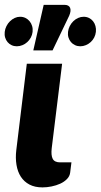

<svg xmlns="http://www.w3.org/2000/svg" viewBox="-42 -788 427 813"><path d="M71.5 -518H221L177 -160.5Q173.5 -130.5 181.2 -115.5Q189 -100.5 212.5 -100.5H260.5L255 -56.5Q253 -41.5 241.5 -29.8Q230 -18 213 -10.2Q196 -2.5 176.2 1.5Q156.5 5.5 138 5.5Q105.5 5.5 82.8 -6.5Q60 -18.5 46.2 -39.8Q32.5 -61 27.8 -90Q23 -119 27 -152.5ZM99 -574.5 143 -767.5H230.5Q249.5 -767.5 254.8 -755Q260 -742.5 251 -721.5L180.5 -574.5ZM364 -653Q362.5 -640 356.8 -629Q351 -618 342 -609.8Q333 -601.5 321.5 -596.8Q310 -592 298 -592Q286 -592 275.8 -596.8Q265.5 -601.5 258.5 -609.8Q251.5 -618 248 -629Q244.5 -640 246 -653Q247.5 -666 253.5 -677.8Q259.5 -689.5 268.5 -698.2Q277.5 -707 288.8 -712Q300 -717 312 -717Q324.5 -717 334.8 -712Q345 -707 352 -698.2Q359 -689.5 362.2 -677.8Q365.5 -666 364 -653ZM96 -653Q94.5 -640 88.5 -629Q82.5 -618 73.5 -609.8Q64.5 -601.5 53 -596.8Q41.5 -592 29 -592Q17 -592 7 -596.8Q-3 -601.5 -10 -609.8Q-17 -618 -20.2 -629Q-23.5 -640 -22 -653Q-20.5 -666 -14.5 -677.8Q-8.5 -689.5 0.5 -698.2Q9.5 -707 20.5 -712Q31.5 -717 43 -717Q55.5 -717 65.8 -712Q76 -707 83.2 -698.2Q90.5 -689.5 94 -677.8Q97.5 -666 96 -653Z"/></svg>

Font: Lato ExtraBold
Style: Italic
Weight: 800
Italic angle: -7°
Designer: Lukasz Dziedzic with Adam Twardoch and Botio Nikoltchev
Foundry: tyPoland Lukasz Dziedzic
Version: Version 2.015; 2015-08-06; http://www.latofonts.com/